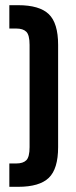

<svg xmlns="http://www.w3.org/2000/svg" viewBox="-20 -720 291 740"><path d="M50 -700Q132 -700 168 -665.5Q204 -631 204 -547V-153Q204 -69 168 -34.5Q132 0 50 0H16V-90H43Q69 -90 81.5 -102.5Q94 -115 94 -153V-547Q94 -585 81.5 -597.5Q69 -610 43 -610H16V-700Z"/></svg>

Font: BebasNeueW03-Regular
Style: Regular
Weight: 400
Designer: Ryoichi Tsunekawa
Foundry: Ryoichi Tsunekawa
Version: Version 1.30